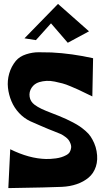

<svg xmlns="http://www.w3.org/2000/svg" viewBox="-20 -964 541 989"><path d="M106 -766.6 278.8 -943.8 438.5 -802.7 329.1 -743.7 242.7 -843.8 165 -757.3ZM459.5 -664.1 455.6 -467.3Q447.8 -470.7 421.9 -483.6Q396 -496.6 382.8 -502.4Q369.6 -508.3 344.5 -519Q319.3 -529.8 301.8 -534.4Q284.2 -539.1 262 -543.7Q239.7 -548.3 220 -547.4Q200.2 -546.4 182.1 -541Q156.7 -533.2 142.8 -512Q128.9 -490.7 132.6 -465.8Q136.2 -440.9 157.7 -424.8Q173.3 -413.1 193.8 -403.3Q214.4 -393.6 243.4 -382.6Q272.5 -371.6 282.7 -367.2Q307.1 -356.9 320.8 -350.8Q334.5 -344.7 356.2 -333.3Q377.9 -321.8 391.1 -312.7Q404.3 -303.7 420.7 -289.6Q437 -275.4 446.8 -260.7Q456.5 -246.1 465.1 -226.8Q473.6 -207.5 477.5 -185.5Q485.4 -141.1 473.9 -106Q462.4 -70.8 436.3 -49.1Q410.2 -27.3 375.2 -15.4Q340.3 -3.4 298.8 -1.5Q237.8 1.5 22.9 4.9L32.7 -195.3Q130.4 -147 216.8 -145Q228.5 -145 240.5 -145.5Q252.4 -146 268.1 -148.2Q283.7 -150.4 296.1 -154.3Q308.6 -158.2 321 -164.8Q333.5 -171.4 339.1 -180.7Q344.7 -189.9 346.4 -202.9Q348.1 -215.8 339.4 -232.9Q333.5 -246.1 318.8 -257.3Q304.2 -268.6 291.5 -274.2Q278.8 -279.8 257.3 -288.1Q235.8 -296.4 229 -299.3Q218.3 -304.2 186 -317.6Q153.8 -331.1 136.2 -339.4Q104 -354.5 78.6 -381.6Q53.2 -408.7 39.1 -442.4Q24.9 -476.1 21 -512.2Q17.1 -548.3 27.3 -584.7Q37.6 -621.1 61.5 -650.4Q80.6 -673.3 114.5 -684.3Q148.4 -695.3 180.9 -694.8Q213.4 -694.3 245.6 -693.8Q350.1 -688.5 459.5 -664.1Z"/></svg>

Font: Some Time Later
Style: Regular
Weight: 400
Version: Version 003.300